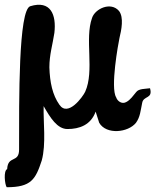

<svg xmlns="http://www.w3.org/2000/svg" viewBox="-51 -528 681 805"><path d="M132 -83C160 -34 189 13 232 13C282 13 330 -4 350 -60L365 -13C395 38 486 28 519 -13C537 -38 538 -63 545 -96C550 -128 591 -112 578 -158C559 -155 531 -157 520 -142C508 -128 496 -109 478 -100C460 -90 441 -104 436 -120C411 -160 445 -346 450 -369C458 -402 469 -455 448 -482C414 -522 348 -492 335 -453C303 -364 346 -231 306 -143C296 -122 234 -36 198 -89C169 -130 158 -183 156 -246C156 -298 170 -343 177 -390C186 -467 161 -528 76 -502C26 -487 29 -107 29 99C29 157 -18 122 -21 181C-37 188 -31 245 -23 257C80 257 98 224 124 145C143 76 130 -18 132 -83Z"/></svg>

Font: Philokalia
Style: Regular
Weight: 400
Version: Version 001.010